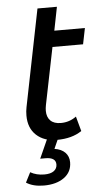

<svg xmlns="http://www.w3.org/2000/svg" viewBox="-59 -683 513 944"><g transform="rotate(-5 197.5 -211.0)"><path d="M163 -169Q160 -154 160 -141Q160 -110 177.5 -92.5Q195 -75 229 -75Q271 -75 305 -100L325 -27Q277 6 202 6Q139 6 101 -29Q63 -64 63 -126Q63 -148 67 -167L163 -646H259L236 -530H387L371 -451H220ZM32 202 57 153Q87 170 126 170Q157 170 173 158Q189 146 189 126Q189 91 138 91H112L156 -7H211L186 49Q220 54 238.5 73Q257 92 257 121Q257 169 219 196.5Q181 224 119 224Q66 224 32 202Z"/></g></svg>

Font: Montserrat Alternates Medium
Style: Italic
Weight: 500
Italic angle: -11.3°
Designer: Julieta Ulanovsky
Foundry: Julieta Ulanovsky
Version: Version 7.200